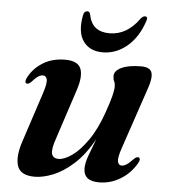

<svg xmlns="http://www.w3.org/2000/svg" viewBox="-50 -705 668 760"><g transform="rotate(5 284.0 -325.0)"><path d="M519.5 -101.5Q529.5 -97 519 -78.5Q495.5 -37.5 456 -13.5Q416.5 10.5 371 10.5Q309.5 10.5 309.5 -40Q309.5 -61.5 320.8 -92.2Q332 -123 345.5 -158Q310 -95 269.2 -58.2Q228.5 -21.5 188.5 -5.5Q148.5 10.5 115.5 10.5Q58.5 10.5 46.5 -26.8Q34.5 -64 56 -127L120 -322Q133.5 -363 129.8 -377.5Q126 -392 113.5 -392Q105 -392 94.8 -385.5Q84.5 -379 69.5 -362Q58.5 -351.5 51 -354.5Q41.5 -359 52 -379.5Q72 -416.5 109 -439Q146 -461.5 196 -461.5Q246.5 -461.5 258.5 -431.8Q270.5 -402 252 -346L187.5 -149.5Q171.5 -104 176.5 -86Q181.5 -68 204 -68Q226 -68 256.5 -89.2Q287 -110.5 318.2 -155Q349.5 -199.5 373.5 -268.5Q388.5 -311 394.5 -335.2Q400.5 -359.5 400.5 -373Q400.5 -385 396.2 -393.5Q392 -402 392 -414Q392 -435 420.2 -448.2Q448.5 -461.5 498 -461.5Q533 -461.5 540 -441.2Q547 -421 533 -380L449.5 -133Q436 -93.5 439 -78.5Q442 -63.5 455 -63.5Q463.5 -63.5 474 -70Q484.5 -76.5 501.5 -94.5Q512.5 -104.5 519.5 -101.5ZM361 -581Q430.5 -581 479 -649.5Q487.5 -660 495.5 -660Q509 -660 502.5 -642Q480 -575 436.5 -539.2Q393 -503.5 340.5 -503.5Q289 -503.5 263.5 -539.2Q238 -575 250.5 -642Q253.5 -660 267.5 -660Q275.5 -660 278 -649.5Q285.5 -613 306.2 -597Q327 -581 361 -581Z"/></g></svg>

Font: Fraunces 72pt SemiBold
Style: Italic
Weight: 600
Italic angle: -16°
Version: Version 1.000;[b76b70a41]